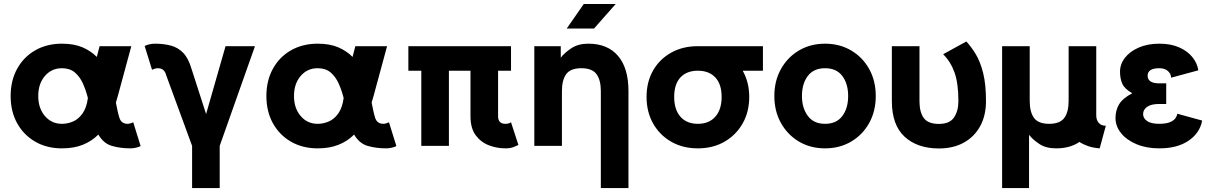

<svg xmlns="http://www.w3.org/2000/svg" viewBox="-20 -743 6178 978"><path d="M696.3 1Q687.5 5.9 672.9 9.3Q658.2 12.7 645 12.7Q592.8 12.7 550 0.2Q507.3 -12.2 481 -57.6Q446.8 -23.4 401.4 -5.4Q356 12.7 295.4 12.7Q218.8 12.7 159.7 -21.2Q100.6 -55.2 67.4 -115.2Q34.2 -175.3 34.2 -253.9Q34.2 -332.5 67.4 -392.8Q100.6 -453.1 159.7 -486.8Q218.8 -520.5 295.4 -520.5Q356.9 -520.5 400.1 -502Q443.4 -483.4 473.1 -453.1L487.3 -507.8H648.9L580.1 -253.9Q575.2 -236.3 570.3 -220.2Q574.7 -198.7 578.6 -179.9Q582.5 -161.1 587.4 -145.5Q596.7 -112.3 630.4 -112.3Q636.7 -112.3 645.5 -115Q654.3 -117.7 658.7 -120.1ZM295.4 -395.5Q242.7 -395.5 208.7 -356Q174.8 -316.4 174.8 -253.9Q174.8 -191.9 208.7 -152.1Q242.7 -112.3 295.4 -112.3Q324.7 -112.3 352.3 -124.3Q379.9 -136.2 400.4 -165Q420.9 -193.8 427.7 -243.7Q417.5 -284.2 401.9 -318.6Q386.2 -353 360.8 -374.3Q335.4 -395.5 295.4 -395.5Z M1099.1 0V214.8H958.5V0L827.1 -358.4Q822.3 -376.5 812.3 -386Q802.2 -395.5 782.7 -395.5Q776.4 -395.5 767.8 -392.8Q759.3 -390.1 754.4 -387.7L716.8 -508.8Q725.6 -513.7 740.5 -517.1Q755.4 -520.5 768.1 -520.5Q813 -520.5 849.6 -511Q886.2 -501.5 913.1 -473.9Q939.9 -446.3 955.6 -392.1L1029.8 -162.1L1128.9 -507.8H1278.8Z M1999 1Q1990.2 5.9 1975.6 9.3Q1960.9 12.7 1947.8 12.7Q1895.5 12.7 1852.8 0.2Q1810.1 -12.2 1783.7 -57.6Q1749.5 -23.4 1704.1 -5.4Q1658.7 12.7 1598.1 12.7Q1521.5 12.7 1462.4 -21.2Q1403.3 -55.2 1370.1 -115.2Q1336.9 -175.3 1336.9 -253.9Q1336.9 -332.5 1370.1 -392.8Q1403.3 -453.1 1462.4 -486.8Q1521.5 -520.5 1598.1 -520.5Q1659.7 -520.5 1702.9 -502Q1746.1 -483.4 1775.9 -453.1L1790 -507.8H1951.7L1882.8 -253.9Q1877.9 -236.3 1873 -220.2Q1877.4 -198.7 1881.3 -179.9Q1885.3 -161.1 1890.1 -145.5Q1899.4 -112.3 1933.1 -112.3Q1939.5 -112.3 1948.2 -115Q1957 -117.7 1961.4 -120.1ZM1598.1 -395.5Q1545.4 -395.5 1511.5 -356Q1477.5 -316.4 1477.5 -253.9Q1477.5 -191.9 1511.5 -152.1Q1545.4 -112.3 1598.1 -112.3Q1627.4 -112.3 1655 -124.3Q1682.6 -136.2 1703.1 -165Q1723.6 -193.8 1730.5 -243.7Q1720.2 -284.2 1704.6 -318.6Q1689 -353 1663.6 -374.3Q1638.2 -395.5 1598.1 -395.5Z M2583 -382.8H2517.1V-150.9Q2517.1 -112.3 2554.7 -112.3Q2571.3 -112.3 2583 -120.1L2620.6 -4.9Q2611.8 0 2595.2 6.3Q2578.6 12.7 2554.7 12.7Q2511.2 12.7 2470.2 -2.9Q2429.2 -18.6 2402.8 -54.4Q2376.5 -90.3 2376.5 -150.9V-382.8H2266.6V0H2126V-382.8H2060.1V-507.8H2583Z M3040.5 214.8V-279.3Q3040.5 -335.4 3018.3 -365.5Q2996.1 -395.5 2941.4 -395.5Q2886.2 -395.5 2864.3 -365.5Q2842.3 -335.4 2842.3 -279.3V0H2701.7V-507.8H2836.4V-449.2Q2856.4 -475.1 2891.1 -497.8Q2925.8 -520.5 2977.1 -520.5Q3074.7 -520.5 3127.9 -458.5Q3181.2 -396.5 3181.2 -279.3V214.8ZM3005.9 -597.7H2866.7L2953.6 -722.7H3116.2Z M3273.4 -249.5Q3273.4 -325.7 3306.6 -383.8Q3339.8 -441.9 3398.9 -474.9Q3458 -507.8 3534.7 -507.8H3866.2V-382.8H3763.2Q3796.4 -323.7 3796.4 -249.5Q3796.4 -173.3 3762.9 -114.3Q3729.5 -55.2 3670.4 -21.2Q3611.3 12.7 3534.7 12.7Q3458 12.7 3398.9 -21.2Q3339.8 -55.2 3306.6 -114.3Q3273.4 -173.3 3273.4 -249.5ZM3414.1 -249.5Q3414.1 -185.1 3445.8 -148.7Q3477.5 -112.3 3534.7 -112.3Q3591.8 -112.3 3623.8 -148.7Q3655.8 -185.1 3655.8 -249.5Q3655.8 -314 3623.8 -348.4Q3591.8 -382.8 3534.7 -382.8Q3477.5 -382.8 3445.8 -348.4Q3414.1 -314 3414.1 -249.5Z M3924.3 -253.9Q3924.3 -331.1 3958 -391.4Q3991.7 -451.7 4050 -486.1Q4108.4 -520.5 4182.6 -520.5Q4256.8 -520.5 4315.4 -486.1Q4374 -451.7 4407.5 -391.4Q4440.9 -331.1 4440.9 -253.9Q4440.9 -176.8 4407.5 -116.5Q4374 -56.2 4315.4 -21.7Q4256.8 12.7 4182.6 12.7Q4108.4 12.7 4050 -21.7Q3991.7 -56.2 3958 -116.5Q3924.3 -176.8 3924.3 -253.9ZM4064.9 -253.9Q4064.9 -193.4 4094.7 -152.8Q4124.5 -112.3 4182.6 -112.3Q4240.7 -112.3 4270.5 -151.9Q4300.3 -191.4 4300.3 -253.9Q4300.3 -316.4 4270.5 -356Q4240.7 -395.5 4182.6 -395.5Q4124.5 -395.5 4094.7 -356Q4064.9 -316.4 4064.9 -253.9Z M4663.6 -507.8V-228Q4663.6 -171.9 4685.5 -141.8Q4707.5 -111.8 4762.7 -111.8Q4817.4 -111.8 4839.6 -144.8Q4861.8 -177.7 4861.8 -228Q4861.8 -318.4 4842.3 -373.3Q4822.8 -428.2 4784.2 -466.8L4902.3 -531.7Q4927.7 -504.4 4950.7 -466.3Q4973.6 -428.2 4988 -370.8Q5002.4 -313.5 5002.4 -228Q5002.4 -154.8 4972.9 -100.6Q4943.4 -46.4 4889.6 -16.6Q4835.9 13.2 4762.7 13.2Q4652.8 13.2 4587.9 -46.6Q4522.9 -106.4 4522.9 -228V-507.8Z M5581.5 12.7Q5548.8 10.3 5523.2 1.5Q5497.6 -7.3 5478.5 -20Q5430.7 12.7 5359.9 12.7Q5308.6 12.7 5275.4 -8.8Q5242.2 -30.3 5221.7 -56.2V214.8H5084.5V-507.8H5225.1V-228.5Q5225.1 -172.4 5247.1 -142.3Q5269 -112.3 5324.2 -112.3Q5378.9 -112.3 5401.1 -142.3Q5423.3 -172.4 5423.3 -228.5V-507.8H5564V-154.8Q5564 -132.8 5576.2 -117.7Q5588.4 -102.5 5612.8 -102.5Z M5885.3 -318.4H5920.4V-213.4H5885.3Q5843.3 -213.4 5823 -198.7Q5802.7 -184.1 5802.7 -162.1Q5802.7 -140.6 5823 -126.5Q5843.3 -112.3 5885.3 -112.3Q5967.3 -112.3 5977.1 -163.6L6103.5 -128.9Q6091.8 -65.4 6034.4 -26.4Q5977.1 12.7 5885.3 12.7Q5819.8 12.7 5769.5 -8.3Q5719.2 -29.3 5690.7 -64.5Q5662.1 -99.6 5662.1 -141.6Q5662.1 -181.2 5680.4 -211.7Q5698.7 -242.2 5747.6 -268.1Q5709 -289.6 5697 -315.9Q5685.1 -342.3 5685.1 -377.9Q5685.1 -416.5 5710.4 -449Q5735.8 -481.4 5781 -501Q5826.2 -520.5 5885.3 -520.5Q5943.8 -520.5 5986.3 -501.7Q6028.8 -482.9 6053.7 -452.1Q6078.6 -421.4 6084 -384.8L5945.3 -347.2Q5945.3 -366.2 5929.4 -380.9Q5913.6 -395.5 5885.3 -395.5Q5825.7 -395.5 5825.7 -357.4Q5825.7 -318.4 5885.3 -318.4Z"/></svg>

Font: Giphurs
Style: Bold
Weight: 700
Version: Version 0.920; ttfautohint (v1.8.4.7-5d5b)